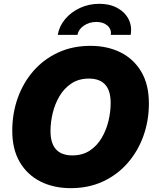

<svg xmlns="http://www.w3.org/2000/svg" viewBox="-20 -978 816 1008"><path d="M351.6 9.8Q261.7 9.8 192.4 -25.1Q123 -60.1 83.7 -127.2Q44.4 -194.3 44.4 -291.5Q44.4 -382.8 73.2 -463.6Q102.1 -544.4 156 -606Q210 -667.5 285.6 -702.4Q361.3 -737.3 455.1 -737.3Q544.4 -737.3 613.5 -702.6Q682.6 -668 722.2 -600.6Q761.7 -533.2 761.7 -435.5Q761.7 -344.2 732.7 -263.7Q703.6 -183.1 649.7 -121.6Q595.7 -60.1 520.3 -25.1Q444.8 9.8 351.6 9.8ZM359.9 -162.1Q413.1 -162.1 451.2 -187.3Q489.3 -212.4 513.7 -253.7Q538.1 -294.9 549.6 -343.3Q561 -391.6 561 -437.5Q561 -565.4 446.8 -565.4Q393.6 -565.4 355.2 -540Q316.9 -514.6 292.5 -473.4Q268.1 -432.1 256.6 -384Q245.1 -335.9 245.1 -290Q245.1 -162.1 359.9 -162.1ZM501.5 -958Q556.2 -958 595.9 -936.3Q635.7 -914.6 654.8 -877.7Q673.8 -840.8 666 -794.9H561.5Q566.4 -823.7 544.4 -843.3Q522.5 -862.8 485.8 -862.8Q448.7 -862.8 420.2 -843.3Q391.6 -823.7 386.7 -794.9H283.2Q291 -840.8 322 -877.7Q353 -914.6 399.9 -936.3Q446.8 -958 501.5 -958Z"/></svg>

Font: Inter Black
Style: Italic
Weight: 900
Italic angle: -9.39999°
Designer: Rasmus Andersson
Foundry: rsms
Version: Version 4.000;git-a52131595